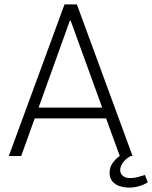

<svg xmlns="http://www.w3.org/2000/svg" viewBox="-20 -706 689 869"><path d="M20 0 272 -686H328L580 0H522L300 -612H296L76 0ZM117 -170V-219H481V-170ZM565 143Q544 143 523.5 137Q503 131 489.5 116Q476 101 476 76Q476 50 491 30Q506 10 522 0H572Q548 13 536 30.5Q524 48 524 64Q524 79 535.5 89.5Q547 100 569 100Q587 100 603.5 95.5Q620 91 636 86L649 119Q630 131 608.5 137Q587 143 565 143Z"/></svg>

Font: Chivo Mono Thin
Style: Regular
Weight: 250
Designer: Hector Gatti
Foundry: Omnibus-Type
Version: Version 1.008